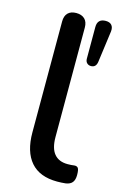

<svg xmlns="http://www.w3.org/2000/svg" viewBox="-113 -764 531 825"><g transform="rotate(15 153.0 -351.5)"><path d="M228 9Q150 9 110.5 -36.5Q71 -82 71 -168V-661Q71 -686 84 -699Q97 -712 121 -712Q145 -712 158.5 -699Q172 -686 172 -661V-174Q172 -124 192.5 -99.5Q213 -75 252 -75Q261 -75 268 -75.5Q275 -76 282 -77Q294 -78 299 -70.5Q304 -63 304 -40Q304 -19 295 -7.5Q286 4 266 7Q257 8 247 8.5Q237 9 228 9ZM240 -508Q229 -508 222 -515Q215 -522 215 -534V-675Q215 -712 252 -712Q270 -712 278.5 -702Q287 -692 285 -674L266 -533Q262 -508 240 -508Z"/></g></svg>

Font: Nunito ExtraLight SemiBold
Style: Regular
Weight: 600
Version: Version 3.602